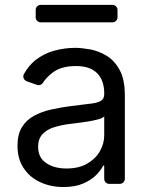

<svg xmlns="http://www.w3.org/2000/svg" viewBox="-20 -747 604 780"><path d="M143.1 -7.1Q100.1 -27 76 -64.3Q51.1 -101.2 51.1 -154.8Q51.1 -202.1 69.6 -231.2Q87.7 -260.3 119 -277Q150.9 -294 187.1 -301.8Q226.2 -310.7 262.8 -315.3L333.8 -324.2L343.4 -325.3Q374.3 -328.5 388.8 -336.6Q403.4 -344.8 403.4 -365.1V-367.9Q403.4 -420.5 374.6 -449.6Q345.9 -478.7 288.4 -478.7Q228.7 -478.7 194.2 -452.4Q169.4 -433.6 154.1 -410.5Q151.3 -405.9 146.7 -403.4Q142 -400.9 137.1 -400.9Q132.8 -400.9 129.6 -402.3L88.4 -416.9Q82 -419.4 78.3 -424.7Q74.6 -430 74.6 -436.4Q74.6 -441.4 77.4 -446.4Q95.5 -479.8 123.6 -502.5Q159.8 -530.5 201.7 -541.5Q243.6 -552.6 285.5 -552.6Q310.7 -552.6 345.9 -546.5Q380.3 -540.1 412.3 -521Q445 -501.4 465.9 -463.1Q487.2 -424.4 487.2 -359.4V-21Q487.2 -12.1 481 -6Q474.8 0 466.3 0H424Q415.5 0 409.4 -6Q403.4 -12.1 403.4 -21V-73.9H399.1Q390.6 -56.5 370.7 -35.9Q350.5 -15.6 317.8 -1.4Q285.2 12.8 237.2 12.8Q185.7 12.8 143.1 -7.1ZM167.3 -84.9Q199.9 -62.5 250 -62.5Q300.1 -62.5 333.8 -82Q368.3 -101.9 385.7 -132.5Q403.4 -163.7 403.4 -197.4V-274.1Q398.1 -267.8 380 -262.4Q358 -256.7 338.8 -253.6Q317.1 -250.4 311.1 -249.6L293.7 -247.2L267.8 -244L258.5 -242.9Q226.6 -238.6 197.4 -229.4Q168.7 -219.8 152 -201.3Q134.9 -182.2 134.9 -150.6Q134.9 -106.5 167.3 -84.9ZM436.8 -727.3H146Q137.1 -727.3 131 -721.2Q125 -715.2 125 -706.7V-676.8Q125 -668.3 131 -662.3Q137.1 -656.2 146 -656.2H436.8Q445.3 -656.2 451.3 -662.3Q457.4 -668.3 457.4 -676.8V-706.7Q457.4 -715.2 451.3 -721.2Q445.3 -727.3 436.8 -727.3Z"/></svg>

Font: DeltaSans
Style: Regular
Weight: 400
Designer: Rasmus Andersson
Foundry: rsms
Version: Version 3.012